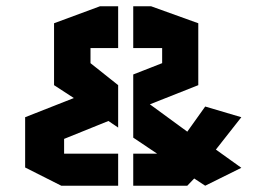

<svg xmlns="http://www.w3.org/2000/svg" viewBox="-20 -592 838 611"><path d="M667 -116 748 -58 633 -1 598 -24 576 -1H404V-103H480L404 -154V-355L496 -391V-439H404V-572H461L611 -518V-321L457 -260L576 -173L633 -253L748 -219ZM356 -1H175L60 -59V-219L215 -280L152 -321V-518L298 -572H356V-439H268V-391L356 -321V-186L325 -207L184 -150V-103H356Z"/></svg>

Font: Wallpoet
Style: Regular
Weight: 400
Designer: Lars Berggren
Foundry: Lars Berggren
Version: Version 1.000